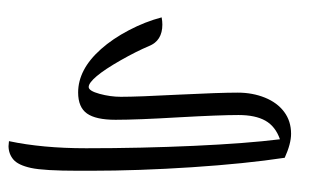

<svg xmlns="http://www.w3.org/2000/svg" viewBox="-20 -712 1055 649"><path d="M286.1 -134.8H245.6Q127.9 -134.8 84.7 -144.3Q41.5 -153.8 25.4 -172.6Q9.3 -191.4 8.8 -217.8L10.3 -234.9Q123.5 -210.9 271 -210.9Q458 -210.9 635.3 -219Q812.5 -227.1 926.3 -241.2Q911.1 -284.7 877.2 -304Q843.3 -323.2 786.1 -323.2Q722.7 -323.2 583.5 -315.4Q443.8 -307.1 370.6 -307.1Q303.7 -307.1 273.9 -328.4Q244.1 -349.6 244.1 -399.4Q244.1 -438 263.2 -474.6Q282.2 -511.2 321.5 -546.1Q360.8 -581.1 415.8 -609.9Q470.7 -638.7 526.4 -653.3Q528.8 -640.6 528.8 -628.9Q528.8 -574.2 483.4 -556.2Q441.4 -538.6 387.7 -508.1Q334 -477.5 306.9 -454.6Q279.8 -431.6 279.8 -418Q279.8 -404.8 316.4 -394.8Q353 -384.8 388.7 -384.8Q445.8 -384.8 584.5 -392.1Q722.7 -398.9 783.7 -398.9Q833.5 -398.9 875.2 -382.1Q917 -365.2 940.4 -334Q963.9 -302.7 963.9 -259.8Q963.9 -226.1 942.4 -178.7Q810.1 -158.7 628.9 -146.7Q447.8 -134.8 286.1 -134.8ZM387.2 -692.4ZM774.4 -105.5ZM774.4 -83Z"/></svg>

Font: Noto Naskh Arabic UI
Style: Regular
Weight: 400
Designer: Monotype Design team
Foundry: Monotype Imaging Inc.
Version: Version 1.05